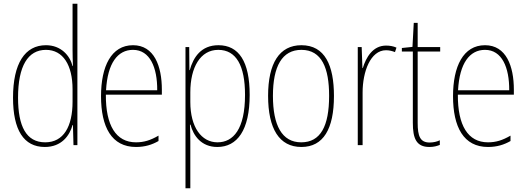

<svg xmlns="http://www.w3.org/2000/svg" viewBox="-20 -780 2832 1032"><path d="M221 10C310 10 354 -50 370 -108H372L375 0H396V-760H370V-511C370 -483 371 -456 372 -425H370C356 -481 308 -537 227 -537C114 -537 50 -439 50 -255C50 -82 107 10 221 10ZM223 -15C121 -15 77 -101 77 -255C77 -425 130 -512 227 -512C319 -512 370 -430 370 -300V-234C370 -100 322 -15 223 -15Z M695 -537C578 -537 523 -423 523 -263C523 -97 580 10 711 10C759 10 797 -2 832 -22V-51C789 -26 754 -15 711 -15C603 -15 548 -106 549 -271H850V-298C850 -424 809 -537 695 -537ZM695 -512C786 -512 826 -417 825 -295H550C558 -440 612 -512 695 -512Z M1154 -537C1061 -537 1019 -472 1000 -403H998L997 -527H977V232H1003V-21C1003 -56 1002 -88 1001 -110H1004C1019 -51 1062 10 1148 10C1255 10 1322 -80 1322 -270C1322 -449 1264 -537 1154 -537ZM1153 -512C1250 -512 1297 -427 1297 -270C1297 -86 1234 -15 1149 -15C1063 -15 1003 -96 1003 -232V-284C1003 -418 1057 -512 1153 -512Z M1775 -264C1775 -428 1727 -537 1600 -537C1482 -537 1421 -440 1421 -265C1421 -88 1481 10 1600 10C1718 10 1775 -87 1775 -264ZM1447 -265C1447 -423 1496 -512 1600 -512C1710 -512 1749 -413 1749 -265C1749 -102 1703 -15 1599 -15C1495 -15 1447 -107 1447 -265Z M2055 -535C1983 -535 1947 -470 1930 -414H1928L1924 -527H1903V0H1929V-283C1929 -394 1971 -510 2055 -510C2074 -510 2090 -505 2103 -500L2111 -524C2094 -532 2074 -535 2055 -535Z M2289 -14C2238 -14 2225 -49 2225 -119V-503H2346V-527H2225V-657H2204L2197 -528L2140 -522V-503H2199V-120C2199 -37 2217 10 2288 10C2312 10 2328 5 2344 -1V-26C2330 -19 2310 -14 2289 -14Z M2587 -537C2470 -537 2415 -423 2415 -263C2415 -97 2472 10 2603 10C2651 10 2689 -2 2724 -22V-51C2681 -26 2646 -15 2603 -15C2495 -15 2440 -106 2441 -271H2742V-298C2742 -424 2701 -537 2587 -537ZM2587 -512C2678 -512 2718 -417 2717 -295H2442C2450 -440 2504 -512 2587 -512Z"/></svg>

Font: Noto Sans Myanmar UI Condensed Thin
Style: Regular
Weight: 100
Width: 3
Designer: Monotype Design Team
Foundry: Monotype Imaging Inc.
Version: Version 2.103